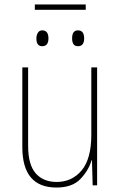

<svg xmlns="http://www.w3.org/2000/svg" viewBox="-20 -830 540 860"><path d="M364 -786V-810H136V-786ZM357 -658Q357 -694 329 -694Q303 -694 303 -658Q303 -623 329 -623Q357 -623 357 -658ZM197 -658Q197 -694 169 -694Q156 -694 149.5 -683Q143 -672 143 -658Q143 -623 169 -623Q197 -623 197 -658ZM390 -112H392L395 0H415V-528H389V-227Q389 -118 345.5 -66.5Q302 -15 234 -15Q174 -15 140 -53.5Q106 -92 106 -177V-528H80V-171Q80 10 233 10Q304 10 340.5 -28.5Q377 -67 390 -112Z"/></svg>

Font: Noto Sans Mono UI Condensed Thin
Style: Regular
Weight: 250
Width: 3
Designer: Monotype Design team
Foundry: Monotype Imaging Inc.
Version: 1.000